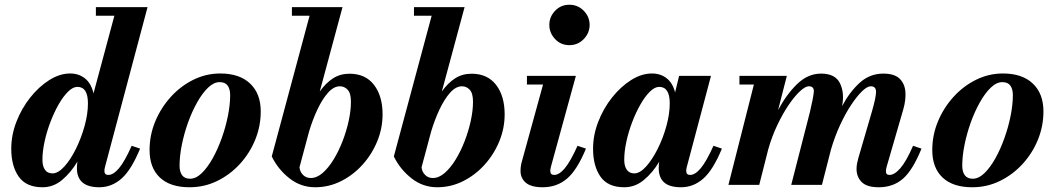

<svg xmlns="http://www.w3.org/2000/svg" viewBox="-20 -780 4454 810"><path d="M571 -153Q534 -63 492.5 -26.5Q451 10 399 10Q304.5 10 304.5 -70.5Q304.5 -74.5 304.8 -82Q305 -89.5 306.5 -97.5V-98Q279 -52 242.2 -21Q205.5 10 159.5 10Q90.5 10 59 -34.8Q27.5 -79.5 27.5 -152.5Q27.5 -210 49.2 -266.2Q71 -322.5 107.5 -368.5Q144 -414.5 188 -442.2Q232 -470 276 -470Q312.5 -470 338.8 -449Q365 -428 374.5 -386L462.5 -713.5H384.5V-750H602.5L422.5 -74Q420.5 -66 420.5 -58.5Q420.5 -42 437 -42Q458 -42 482 -70.2Q506 -98.5 535.5 -165ZM351 -344Q351 -413.5 306.5 -413.5Q287.5 -413.5 267 -393.2Q246.5 -373 227.2 -339.2Q208 -305.5 192.5 -264.8Q177 -224 168 -182.5Q159 -141 159 -105.5Q159 -79.5 169.5 -64Q180 -48.5 201.5 -48.5Q225 -48.5 251.2 -77.2Q277.5 -106 300 -151.5Q322.5 -197 336.8 -248.2Q351 -299.5 351 -344Z M779.5 10Q698 10 654.5 -31Q611 -72 611 -147Q611 -210 635 -267.8Q659 -325.5 700.5 -371.2Q742 -417 795.8 -443.5Q849.5 -470 909 -470Q990.5 -470 1035.2 -427.5Q1080 -385 1080 -310Q1080 -248 1056.8 -190.8Q1033.5 -133.5 992 -88.2Q950.5 -43 896.2 -16.5Q842 10 779.5 10ZM782 -26Q806.5 -26 830.8 -49.2Q855 -72.5 876.8 -111.2Q898.5 -150 915.2 -196.8Q932 -243.5 941.5 -291Q951 -338.5 951 -378.5Q951 -404 940.5 -418.8Q930 -433.5 906.5 -433.5Q882 -433.5 857.8 -410.2Q833.5 -387 811.8 -348.2Q790 -309.5 773.2 -262.8Q756.5 -216 747 -168.5Q737.5 -121 737.5 -81Q737.5 -55.5 748.2 -40.8Q759 -26 782 -26Z M1286 -713.5H1211.5V-750H1425L1329 -394Q1354.5 -430 1385 -449.5Q1415.5 -469 1454.5 -469Q1521.5 -469 1557.8 -422Q1594 -375 1594 -297.5Q1594 -239 1571.5 -184Q1549 -129 1509.5 -85.2Q1470 -41.5 1418.8 -15.8Q1367.5 10 1309.5 10Q1249 10 1201 -27.8Q1153 -65.5 1126.5 -120ZM1243.5 -74.5Q1245 -56 1258 -42.5Q1271 -29 1291 -29Q1316.5 -29 1341 -50.2Q1365.5 -71.5 1387 -106.5Q1408.5 -141.5 1425 -184Q1441.5 -226.5 1451 -270Q1460.5 -313.5 1460.5 -350.5Q1460.5 -386.5 1446.8 -401.2Q1433 -416 1414 -416Q1388 -416 1363.8 -388.8Q1339.5 -361.5 1319 -317.8Q1298.5 -274 1284 -225.5Z M1801 -713.5H1726.5V-750H1940L1844 -394Q1869.5 -430 1900 -449.5Q1930.5 -469 1969.5 -469Q2036.5 -469 2072.8 -422Q2109 -375 2109 -297.5Q2109 -239 2086.5 -184Q2064 -129 2024.5 -85.2Q1985 -41.5 1933.8 -15.8Q1882.5 10 1824.5 10Q1764 10 1716 -27.8Q1668 -65.5 1641.5 -120ZM1758.5 -74.5Q1760 -56 1773 -42.5Q1786 -29 1806 -29Q1831.5 -29 1856 -50.2Q1880.5 -71.5 1902 -106.5Q1923.5 -141.5 1940 -184Q1956.5 -226.5 1966 -270Q1975.5 -313.5 1975.5 -350.5Q1975.5 -386.5 1961.8 -401.2Q1948 -416 1929 -416Q1903 -416 1878.8 -388.8Q1854.5 -361.5 1834 -317.8Q1813.5 -274 1799 -225.5Z M2297.5 -675Q2297.5 -709 2321.8 -734.5Q2346 -760 2382 -760Q2418 -760 2442.8 -734.5Q2467.5 -709 2467.5 -675Q2467.5 -641 2442.8 -615.2Q2418 -589.5 2382 -589.5Q2346 -589.5 2321.8 -615.2Q2297.5 -641 2297.5 -675ZM2452 -153Q2415 -63 2372.2 -26.5Q2329.5 10 2269.5 10Q2221 10 2198.5 -9Q2176 -28 2176 -58.5Q2176 -71.5 2177.8 -81.8Q2179.5 -92 2182 -100L2271 -423.5H2203V-460H2409.5L2304.5 -77.5Q2301.5 -66.5 2301.5 -59Q2301.5 -42 2318 -42Q2339 -42 2362.8 -70.2Q2386.5 -98.5 2416.5 -165Z M3025.5 -153Q2988.5 -63 2947 -26.5Q2905.5 10 2853.5 10Q2804.5 10 2781.8 -10.5Q2759 -31 2759 -70.5Q2759 -86.5 2761 -97.5Q2733.5 -51.5 2696.5 -20.8Q2659.5 10 2613.5 10Q2544.5 10 2513.2 -34.8Q2482 -79.5 2482 -152.5Q2482 -210 2503.8 -266.2Q2525.5 -322.5 2562 -368.5Q2598.5 -414.5 2642.5 -442.2Q2686.5 -470 2730.5 -470Q2766.5 -470 2792.2 -450Q2818 -430 2828 -390L2845 -460H2979.5L2877 -74Q2875 -66 2875 -58.5Q2875 -42 2891.5 -42Q2912.5 -42 2936.2 -70.2Q2960 -98.5 2990 -165ZM2805.5 -344Q2805.5 -413.5 2761 -413.5Q2742 -413.5 2721.5 -393.2Q2701 -373 2681.8 -339.2Q2662.5 -305.5 2647 -264.8Q2631.5 -224 2622.5 -182.5Q2613.5 -141 2613.5 -105.5Q2613.5 -79.5 2624.2 -64Q2635 -48.5 2656 -48.5Q2679.5 -48.5 2705.5 -77.2Q2731.5 -106 2754.2 -151.2Q2777 -196.5 2791.2 -247.8Q2805.5 -299 2805.5 -344Z M3447.5 0H3318L3397 -308Q3411 -367.5 3413.2 -391.8Q3415.5 -416 3392 -416Q3377.5 -416 3355 -395.2Q3332.5 -374.5 3307.5 -337.8Q3282.5 -301 3259.5 -252.8Q3236.5 -204.5 3221 -150L3183 0H3053L3160.5 -423.5H3099.5V-460H3299.5L3262.5 -315.5Q3297 -380.5 3342.5 -425Q3388 -469.5 3444 -469.5Q3503.5 -469.5 3523.5 -429Q3543.5 -388.5 3532.5 -332Q3563.5 -391 3606.2 -430.2Q3649 -469.5 3706.5 -469.5Q3752.5 -469.5 3774.5 -448.8Q3796.5 -428 3799.5 -394Q3802.5 -360 3791 -319.5L3721 -78Q3717.5 -66.5 3717.5 -57Q3717.5 -42 3732.5 -42Q3753.5 -42 3778.2 -70.2Q3803 -98.5 3832 -165L3867.5 -153Q3831 -62.5 3789.5 -26.2Q3748 10 3687.5 10Q3637 10 3615.2 -12Q3593.5 -34 3593.5 -68Q3593.5 -79 3596 -91.8Q3598.5 -104.5 3601.5 -114.5L3658 -308Q3675 -366.5 3675.8 -391.2Q3676.5 -416 3653.5 -416Q3638.5 -416 3616.8 -395Q3595 -374 3570.5 -337Q3546 -300 3523.8 -251.8Q3501.5 -203.5 3485.5 -148.5Z M4081.5 10Q4000 10 3956.5 -31Q3913 -72 3913 -147Q3913 -210 3937 -267.8Q3961 -325.5 4002.5 -371.2Q4044 -417 4097.8 -443.5Q4151.5 -470 4211 -470Q4292.5 -470 4337.2 -427.5Q4382 -385 4382 -310Q4382 -248 4358.8 -190.8Q4335.5 -133.5 4294 -88.2Q4252.5 -43 4198.2 -16.5Q4144 10 4081.5 10ZM4084 -26Q4108.5 -26 4132.8 -49.2Q4157 -72.5 4178.8 -111.2Q4200.5 -150 4217.2 -196.8Q4234 -243.5 4243.5 -291Q4253 -338.5 4253 -378.5Q4253 -404 4242.5 -418.8Q4232 -433.5 4208.5 -433.5Q4184 -433.5 4159.8 -410.2Q4135.5 -387 4113.8 -348.2Q4092 -309.5 4075.2 -262.8Q4058.5 -216 4049 -168.5Q4039.5 -121 4039.5 -81Q4039.5 -55.5 4050.2 -40.8Q4061 -26 4084 -26Z"/></svg>

Font: Bodoni* 06pt
Style: Bold Italic
Weight: 700
Italic angle: -13°
Version: Version 2.3